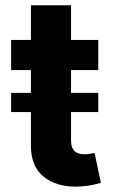

<svg xmlns="http://www.w3.org/2000/svg" viewBox="-20 -696 428 724"><path d="M96.6 -345.9V-431.8H22V-545.5H96.6V-676.1H247.9V-545.5H350.5V-431.8H247.9V-345.9H350.5V-273.4H247.9V-167.6Q247.9 -152 251.6 -141.7Q255.3 -131.4 262.1 -125.4Q268.8 -119.3 278.2 -116.8Q287.6 -114.3 299 -114.3Q309.7 -114.3 320.3 -116.3Q331 -118.3 336.6 -119.3L360.4 -6.7Q337 0.4 313.2 4.1Q289.4 7.8 264.9 7.8Q192.8 7.8 146.3 -28.4Q96.2 -67.5 96.6 -147.7V-273.4H22V-345.9Z"/></svg>

Font: Inter P
Style: Bold
Weight: 700
Designer: Rasmus Andersson
Foundry: rsms
Version: Version 3.018;git-588b23468